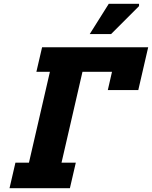

<svg xmlns="http://www.w3.org/2000/svg" viewBox="-20 -988 798 1008"><path d="M61 -134H132L242 -611H171L201 -740H758L706 -515H546L568 -611H413L303 -134H378L347 0H30ZM551 -968H710V-956L563 -809H451Z"/></svg>

Font: Arvo
Style: Bold Italic
Weight: 700
Italic angle: -13°
Designer: Anton Koovit (Cyrillic Expansion: Cyreal)
Foundry: Anton Koovit, Yassin Baggar
Version: Version 3.000